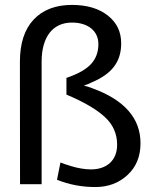

<svg xmlns="http://www.w3.org/2000/svg" viewBox="-20 -754 651 786"><path d="M352.1 -60.5C327.1 -60.5 297.4 -65.9 272 -73.7C246.6 -81.5 237.8 -84.5 227.5 -88.9L213.4 -18.1C263.2 2 315.4 11.7 370.6 11.7C422.9 11.7 466.8 -4.9 502 -37.6C537.6 -70.3 555.2 -113.8 555.2 -167.5C555.2 -270 489.3 -345.2 356.9 -393.1C344.7 -397.5 333.5 -401.4 323.2 -403.8C337.4 -408.2 348.6 -412.6 356 -417C438 -451.7 476.1 -500.5 476.1 -576.7C476.1 -624 458 -661.6 421.4 -690.4C384.8 -719.2 335.9 -733.9 274.9 -733.9C208 -733.9 155.3 -713.9 117.7 -673.8C80.1 -633.8 61.5 -576.2 61.5 -501L62 0H150.4V-502C150.4 -601.1 194.8 -661.6 274.4 -661.6C340.3 -661.6 382.8 -627.4 382.8 -573.2C382.8 -541.5 373 -514.2 353 -492.2C333 -470.2 299.3 -451.2 252 -435.1V-366.7C323.2 -336.9 375.5 -306.2 409.2 -274.9C442.9 -244.1 459.5 -206.1 459.5 -161.6C459.5 -96.7 416.5 -60.5 352.1 -60.5Z"/></svg>

Font: Ride
Style: Regular
Weight: 400
Version: Version 3.000